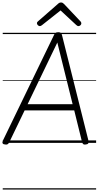

<svg xmlns="http://www.w3.org/2000/svg" viewBox="-22 -1149 793 1544"><path d="M20 13Q4 12 -0.5 4Q-5 -4 1 -18L412 -867Q417 -880 424.5 -885Q432 -890 447 -890Q461 -890 467.5 -884.5Q474 -879 477 -865L690 -15Q693 -3 687.5 4.5Q682 12 667 13Q653 15 647 10Q641 5 637 -10L575 -261H176L55 -10Q48 5 41 10Q34 15 20 13ZM200 -311H562L439 -807ZM297 -939Q290 -939 282.5 -946.5Q275 -954 275 -962Q275 -966 276.5 -969.5Q278 -973 282 -976L442 -1116Q449 -1123 455 -1126Q461 -1129 469 -1129Q477 -1129 482.5 -1125.5Q488 -1122 494 -1116L627 -975Q630 -971 631 -967.5Q632 -964 632 -961Q632 -952 624.5 -945.5Q617 -939 609 -939Q604 -939 600 -941.5Q596 -944 591 -948L465 -1065L316 -947Q311 -943 306.5 -941Q302 -939 297 -939ZM0 365H751V375H0ZM0 -20H751V0H0ZM0 -505H751V-500H0ZM0 -885H751V-875H0Z"/></svg>

Font: Playwrite GB J Guides
Style: Italic
Weight: 400
Italic angle: -7.01216°
Designer: Veronika Burian, José Scaglione
Foundry: TypeTogether
Version: Version 1.003